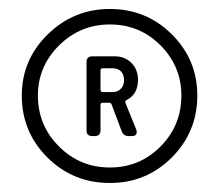

<svg xmlns="http://www.w3.org/2000/svg" viewBox="-20 -734 491 430"><path d="M226.1 -713.9Q307.6 -713.9 364.7 -657.2Q421.9 -600.6 421.9 -520Q421.9 -438.5 364.7 -381.3Q307.6 -324.2 226.1 -324.2Q143.6 -324.2 86.2 -381.3Q28.8 -438.5 28.8 -520Q28.8 -600.1 86.9 -657Q145 -713.9 226.1 -713.9ZM386.2 -520Q386.2 -585.4 339.6 -632.3Q293 -679.2 226.1 -679.2Q159.7 -679.2 112.3 -632.3Q64.9 -585.4 64.9 -520Q64.9 -453.1 112.1 -406Q159.2 -358.9 226.1 -358.9Q293 -358.9 339.6 -406Q386.2 -453.1 386.2 -520ZM289.1 -555.2Q289.1 -522.9 263.2 -509.8Q259.3 -508.3 261.2 -502.9L285.2 -443.8Q286.1 -442.9 286.1 -438Q286.1 -429.2 274.9 -429.2H268.1Q257.3 -429.2 252.9 -439L230 -500Q228.5 -503.9 224.1 -503.9H210Q205.1 -503.9 205.1 -499V-441.9Q205.1 -429.2 191.9 -429.2H187Q173.8 -429.2 173.8 -441.9V-595.2Q173.8 -607.9 187 -607.9H236.8Q259.8 -607.9 274.4 -593Q289.1 -578.1 289.1 -555.2ZM231.9 -581.1H210Q205.1 -581.1 205.1 -576.2V-533.2Q205.1 -527.8 210 -527.8H231.9Q243.7 -527.8 250.7 -535.2Q257.8 -542.5 257.8 -554.2Q257.8 -566.9 251 -574Q244.1 -581.1 231.9 -581.1Z"/></svg>

Font: Barlow
Style: Regular
Weight: 400
Designer: Jeremy Tribby
Foundry: Jeremy Tribby
Version: Version 1.101